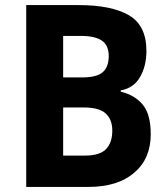

<svg xmlns="http://www.w3.org/2000/svg" viewBox="-20 -734 661 754"><path d="M289 -714Q418 -714 486.5 -674Q555 -634 555 -534Q555 -475 530 -431.5Q505 -388 454 -379V-374Q509 -361 540.5 -323Q572 -285 572 -207Q572 -111 507 -55.5Q442 0 328 0H83V-714ZM303 -430Q360 -430 383.5 -450.5Q407 -471 407 -514Q407 -556 380 -574.5Q353 -593 297 -593H228V-430ZM228 -312V-123H313Q372 -123 396.5 -148.5Q421 -174 421 -221Q421 -264 395.5 -288Q370 -312 308 -312Z"/></svg>

Font: Noto Sans Gujarati SemiCondensed
Style: Bold
Weight: 700
Width: 4
Designer: Jelle Bosma - Monotype Design Team, Universal Thirst
Foundry: Monotype Imaging Inc.
Version: Version 2.106; ttfautohint (v1.8.4.7-5d5b)